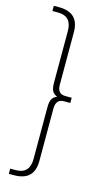

<svg xmlns="http://www.w3.org/2000/svg" viewBox="-140 -791 590 1033"><g transform="rotate(15 154.5 -274.0)"><path d="M210 -289C181 -289 165 -304 165 -341V-632C165 -707 127 -742 52 -742H24V-713H55C108 -713 132 -683 132 -631V-341C132 -301 143 -284 168 -274C143 -264 132 -247 132 -207V83C132 135 108 165 55 165H24V194H52C127 194 165 159 165 84V-207C165 -244 181 -260 210 -260H245V-289Z"/></g></svg>

Font: Talent ExtraLight
Style: Regular
Weight: 200
Designer: Mike Powis
Version: Version 1.001;hotconv 1.0.109;makeotfexe 2.5.65596